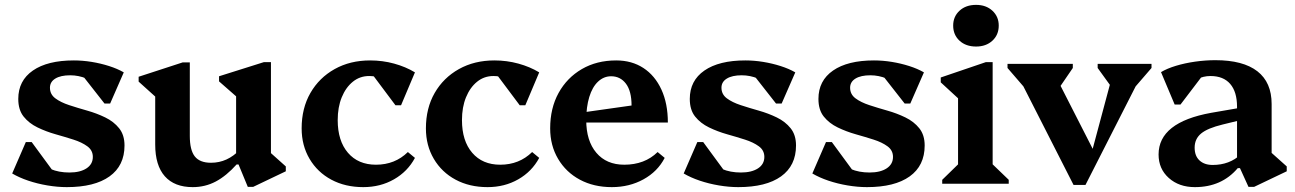

<svg xmlns="http://www.w3.org/2000/svg" viewBox="-20 -754 5316 788"><path d="M254 14Q216 14 174.5 7Q133 0 96 -12.5Q59 -25 30 -42L86 -171H110L226 -13H138L135 -102Q154 -75 187.5 -60.5Q221 -46 265 -46Q309 -46 335 -63Q361 -80 361 -110Q361 -137 338.5 -153.5Q316 -170 281.5 -181Q247 -192 208 -203Q169 -214 134 -231Q99 -248 77 -275.5Q55 -303 55 -348Q55 -423 115 -464.5Q175 -506 283 -506Q319 -506 356 -500Q393 -494 427.5 -483Q462 -472 488 -457L432 -329H409L289 -482H381L383 -394Q367 -418 335 -431.5Q303 -445 268 -445Q229 -445 207 -431.5Q185 -418 185 -394Q185 -367 207 -350.5Q229 -334 264 -322.5Q299 -311 338 -300Q377 -289 412 -272Q447 -255 469 -227.5Q491 -200 491 -157Q491 -74 429.5 -30Q368 14 254 14Z M771 14Q696 14 656.5 -30.5Q617 -75 617 -161V-402L660 -319L549 -419V-439L730 -498H759V-196Q759 -138 779.5 -112Q800 -86 846 -86Q880 -86 909.5 -99.5Q939 -113 965 -140V-80H952Q909 -32 865.5 -9Q822 14 771 14ZM997 13 959 -79H949V-403L992 -321L879 -420V-441L1063 -499H1092V-95L1049 -164L1153 -71V-51L1019 13Z M1471 14Q1397 14 1340 -16.5Q1283 -47 1250.5 -102Q1218 -157 1218 -227Q1218 -310 1254 -372.5Q1290 -435 1353.5 -470.5Q1417 -506 1499 -506Q1550 -506 1597.5 -493Q1645 -480 1683 -457L1626 -322H1603L1490 -473H1576V-408Q1546 -442 1495 -442Q1457 -442 1428 -418.5Q1399 -395 1382.5 -354.5Q1366 -314 1366 -261Q1366 -176 1408 -127Q1450 -78 1523 -78Q1601 -78 1654 -130L1683 -106Q1653 -50 1597 -18Q1541 14 1471 14Z M1981 14Q1907 14 1850 -16.5Q1793 -47 1760.5 -102Q1728 -157 1728 -227Q1728 -310 1764 -372.5Q1800 -435 1863.5 -470.5Q1927 -506 2009 -506Q2060 -506 2107.5 -493Q2155 -480 2193 -457L2136 -322H2113L2000 -473H2086V-408Q2056 -442 2005 -442Q1967 -442 1938 -418.5Q1909 -395 1892.5 -354.5Q1876 -314 1876 -261Q1876 -176 1918 -127Q1960 -78 2033 -78Q2111 -78 2164 -130L2193 -106Q2163 -50 2107 -18Q2051 14 1981 14Z M2491 14Q2417 14 2360 -16.5Q2303 -47 2270.5 -102Q2238 -157 2238 -227Q2238 -310 2272.5 -372.5Q2307 -435 2368 -470.5Q2429 -506 2509 -506Q2573 -506 2620.5 -475Q2668 -444 2694.5 -386.5Q2721 -329 2721 -251H2339V-288L2572 -321Q2572 -380 2549 -410.5Q2526 -441 2488 -441Q2458 -441 2434.5 -419Q2411 -397 2398.5 -356Q2386 -315 2386 -261Q2386 -176 2427.5 -127Q2469 -78 2542 -78Q2626 -78 2679 -130L2708 -106Q2679 -50 2621 -18Q2563 14 2491 14Z M3010 14Q2972 14 2930.5 7Q2889 0 2852 -12.5Q2815 -25 2786 -42L2842 -171H2866L2982 -13H2894L2891 -102Q2910 -75 2943.5 -60.5Q2977 -46 3021 -46Q3065 -46 3091 -63Q3117 -80 3117 -110Q3117 -137 3094.5 -153.5Q3072 -170 3037.5 -181Q3003 -192 2964 -203Q2925 -214 2890 -231Q2855 -248 2833 -275.5Q2811 -303 2811 -348Q2811 -423 2871 -464.5Q2931 -506 3039 -506Q3075 -506 3112 -500Q3149 -494 3183.5 -483Q3218 -472 3244 -457L3188 -329H3165L3045 -482H3137L3139 -394Q3123 -418 3091 -431.5Q3059 -445 3024 -445Q2985 -445 2963 -431.5Q2941 -418 2941 -394Q2941 -367 2963 -350.5Q2985 -334 3020 -322.5Q3055 -311 3094 -300Q3133 -289 3168 -272Q3203 -255 3225 -227.5Q3247 -200 3247 -157Q3247 -74 3185.5 -30Q3124 14 3010 14Z M3538 14Q3500 14 3458.5 7Q3417 0 3380 -12.5Q3343 -25 3314 -42L3370 -171H3394L3510 -13H3422L3419 -102Q3438 -75 3471.5 -60.5Q3505 -46 3549 -46Q3593 -46 3619 -63Q3645 -80 3645 -110Q3645 -137 3622.5 -153.5Q3600 -170 3565.5 -181Q3531 -192 3492 -203Q3453 -214 3418 -231Q3383 -248 3361 -275.5Q3339 -303 3339 -348Q3339 -423 3399 -464.5Q3459 -506 3567 -506Q3603 -506 3640 -500Q3677 -494 3711.5 -483Q3746 -472 3772 -457L3716 -329H3693L3573 -482H3665L3667 -394Q3651 -418 3619 -431.5Q3587 -445 3552 -445Q3513 -445 3491 -431.5Q3469 -418 3469 -394Q3469 -367 3491 -350.5Q3513 -334 3548 -322.5Q3583 -311 3622 -300Q3661 -289 3696 -272Q3731 -255 3753 -227.5Q3775 -200 3775 -157Q3775 -74 3713.5 -30Q3652 14 3538 14Z M3847 0V-16L3928 -95L3912 -67V-382L3955 -311L3841 -416V-436L4026 -499H4054V-66L4039 -94L4120 -16V0ZM3986 -563Q3944 -563 3918 -587Q3892 -611 3892 -649Q3892 -686 3918 -710Q3944 -734 3986 -734Q4027 -734 4053 -710Q4079 -686 4079 -649Q4079 -611 4053 -587Q4027 -563 3986 -563Z M4386 5 4158 -443H4203V-373L4115 -475V-492H4383V-475L4316 -377H4303V-460L4479 -115H4457L4554 -477V-392H4545L4485 -475V-492H4706V-475L4618 -373V-443H4663L4435 5Z M5104 13 5069 -64H5057V-316Q5057 -377 5029 -409.5Q5001 -442 4948 -442Q4919 -442 4893 -429Q4867 -416 4851 -392L4853 -484H4946L4825 -325H4801L4745 -458Q4770 -473 4806.5 -484Q4843 -495 4885 -501Q4927 -507 4968 -507Q5082 -507 5140.5 -461.5Q5199 -416 5199 -327V-95L5157 -164L5261 -71V-51L5127 13ZM4884 14Q4819 14 4777 -23.5Q4735 -61 4735 -120Q4735 -252 4951 -291L5084 -314V-264L4998 -243Q4936 -228 4909.5 -206Q4883 -184 4883 -148Q4883 -114 4903 -95.5Q4923 -77 4957 -77Q5026 -77 5072 -120V-64H5060Q5027 -25 4983 -5.5Q4939 14 4884 14Z"/></svg>

Font: Platypi Light SemiBold
Style: Regular
Weight: 600
Version: Version 1.200